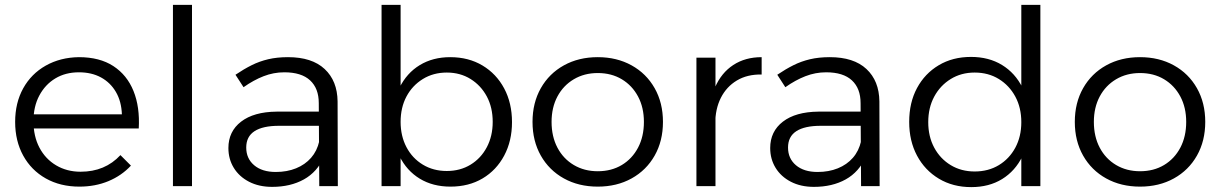

<svg xmlns="http://www.w3.org/2000/svg" viewBox="-20 -762 4996 786"><path d="M479 -294Q477 -347 454.5 -385.5Q432 -424 393.5 -445Q355 -466 303 -466Q248 -466 206.5 -441Q165 -416 141 -371Q117 -326 117 -266Q117 -204 141.5 -157.5Q166 -111 210 -85Q254 -59 310 -59Q410 -59 473 -127L516 -84Q478 -43 424 -20.5Q370 2 305 2Q227 2 167.5 -31.5Q108 -65 75 -125Q42 -185 42 -263Q42 -341 75 -400.5Q108 -460 167.5 -493.5Q227 -527 303 -528Q388 -528 444 -491.5Q500 -455 526.5 -389.5Q553 -324 548 -236H103V-294Z M688 -742H766V0H688Z M1122 -247Q1056 -247 1022 -225Q988 -203 988 -158Q988 -113 1020.5 -85.5Q1053 -58 1109 -58Q1155 -58 1192 -73Q1229 -88 1253.5 -116Q1278 -144 1287 -184L1307 -121Q1279 -58 1224 -27.5Q1169 3 1094 3Q1040 3 999.5 -18Q959 -39 937 -75Q915 -111 915 -156Q915 -224 967 -264Q1019 -304 1112 -305H1299V-247ZM1285 -340Q1285 -400 1249.5 -433Q1214 -466 1144 -466Q1100 -466 1059 -450Q1018 -434 977 -405L944 -456Q978 -479 1010 -495Q1042 -511 1078 -519.5Q1114 -528 1159 -528Q1257 -528 1309 -479.5Q1361 -431 1362 -347L1363 0H1287Z M1823 -528Q1898 -528 1955 -494Q2012 -460 2044 -400Q2076 -340 2076 -262Q2076 -185 2044 -125Q2012 -65 1955.5 -31.5Q1899 2 1824 2Q1752 2 1698.5 -30.5Q1645 -63 1615.5 -122.5Q1586 -182 1586 -262Q1586 -343 1615.5 -403Q1645 -463 1698.5 -495.5Q1752 -528 1823 -528ZM1809 -465Q1754 -465 1711 -438.5Q1668 -412 1644 -367Q1620 -322 1620 -263Q1620 -205 1644 -159.5Q1668 -114 1711 -88Q1754 -62 1809 -62Q1864 -62 1906.5 -88Q1949 -114 1973 -159.5Q1997 -205 1997 -263Q1997 -322 1973 -367Q1949 -412 1906.5 -438.5Q1864 -465 1809 -465ZM1542 -742H1620V0H1542Z M2427 -528Q2505 -528 2565.5 -494.5Q2626 -461 2660 -401Q2694 -341 2694 -263Q2694 -185 2660 -125Q2626 -65 2565.5 -31.5Q2505 2 2427 2Q2349 2 2288.5 -31.5Q2228 -65 2194 -125Q2160 -185 2160 -263Q2160 -341 2194 -401Q2228 -461 2288.5 -494.5Q2349 -528 2427 -528ZM2427 -463Q2372 -463 2329 -437.5Q2286 -412 2262 -367Q2238 -322 2238 -263Q2238 -203 2262 -157.5Q2286 -112 2329 -86.5Q2372 -61 2427 -61Q2483 -61 2525.5 -86.5Q2568 -112 2592 -157.5Q2616 -203 2616 -263Q2616 -322 2592 -367Q2568 -412 2525.5 -437.5Q2483 -463 2427 -463Z M3098 -457Q3039 -458 2996.5 -432.5Q2954 -407 2931 -361.5Q2908 -316 2908 -255L2881 -258Q2881 -344 2907 -404Q2933 -464 2982 -496Q3031 -528 3098 -528ZM2831 -526H2909V0H2831Z M3340 -247Q3274 -247 3240 -225Q3206 -203 3206 -158Q3206 -113 3238.5 -85.5Q3271 -58 3327 -58Q3373 -58 3410 -73Q3447 -88 3471.5 -116Q3496 -144 3505 -184L3525 -121Q3497 -58 3442 -27.5Q3387 3 3312 3Q3258 3 3217.5 -18Q3177 -39 3155 -75Q3133 -111 3133 -156Q3133 -224 3185 -264Q3237 -304 3330 -305H3517V-247ZM3503 -340Q3503 -400 3467.5 -433Q3432 -466 3362 -466Q3318 -466 3277 -450Q3236 -434 3195 -405L3162 -456Q3196 -479 3228 -495Q3260 -511 3296 -519.5Q3332 -528 3377 -528Q3475 -528 3527 -479.5Q3579 -431 3580 -347L3581 0H3505Z M3955 -529Q4028 -529 4082 -496Q4136 -463 4165.5 -403.5Q4195 -344 4194 -263Q4195 -182 4165.5 -122Q4136 -62 4082.5 -29Q4029 4 3956 4Q3881 4 3823.5 -30.5Q3766 -65 3734 -125Q3702 -185 3702 -263Q3702 -342 3734 -401.5Q3766 -461 3823 -495Q3880 -529 3955 -529ZM3970 -465Q3915 -465 3872 -438.5Q3829 -412 3804.5 -366.5Q3780 -321 3780 -262Q3780 -203 3804.5 -157.5Q3829 -112 3872 -86Q3915 -60 3970 -60Q4026 -60 4069 -86Q4112 -112 4136.5 -157.5Q4161 -203 4161 -262Q4161 -321 4136.5 -366.5Q4112 -412 4069 -438.5Q4026 -465 3970 -465ZM4161 -742H4239V0H4161Z M4647 -528Q4725 -528 4785.5 -494.5Q4846 -461 4880 -401Q4914 -341 4914 -263Q4914 -185 4880 -125Q4846 -65 4785.5 -31.5Q4725 2 4647 2Q4569 2 4508.5 -31.5Q4448 -65 4414 -125Q4380 -185 4380 -263Q4380 -341 4414 -401Q4448 -461 4508.5 -494.5Q4569 -528 4647 -528ZM4647 -463Q4592 -463 4549 -437.5Q4506 -412 4482 -367Q4458 -322 4458 -263Q4458 -203 4482 -157.5Q4506 -112 4549 -86.5Q4592 -61 4647 -61Q4703 -61 4745.5 -86.5Q4788 -112 4812 -157.5Q4836 -203 4836 -263Q4836 -322 4812 -367Q4788 -412 4745.5 -437.5Q4703 -463 4647 -463Z"/></svg>

Font: Alexandria Light
Style: Regular
Weight: 300
Designer: Mohamed Gaber
Foundry: Kief Type Foundry
Version: Version 5.100